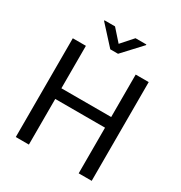

<svg xmlns="http://www.w3.org/2000/svg" viewBox="-206 -1052 1126 1197"><g transform="rotate(30 356.5 -453.5)"><path d="M535.2 0V-328.6H176.8V0H82.5V-710.9H176.8V-405.3H535.2V-710.9H628.9V0ZM273.4 -906.7 347.2 -823.7 420.9 -906.7H499V-901.9L375 -768.1H319.3L197.3 -901.9V-906.7Z"/></g></svg>

Font: Roboto21382017
Style: Regular
Weight: 400
Designer: Christian Robertson
Foundry: Google
Version: Version 2.138; 2017